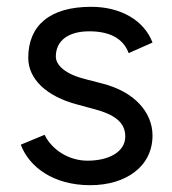

<svg xmlns="http://www.w3.org/2000/svg" viewBox="-20 -532 506 564"><path d="M245 12C350 12 428 -43 428 -134C428 -201 376 -263 279 -287L229 -300C173 -314 144 -340 144 -366C144 -412 180 -440 242 -440C300 -440 341 -421 358 -376L428 -407C404 -471 336 -512 248 -512C126 -512 63 -457 63 -362C63 -300 116 -249 207 -225L255 -212C316 -196 348 -173 348 -131C348 -86 300 -60 237 -60C183 -60 133 -91 111 -136L41 -107C65 -43 135 12 245 12Z"/></svg>

Font: HB Figtree Prototype
Style: Regular
Weight: 400
Designer: Alfredo Marco Pradil
Foundry: Hanken Design Co.®
Version: Version 1.002;Glyphs 3.2 (3228)